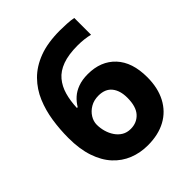

<svg xmlns="http://www.w3.org/2000/svg" viewBox="-203 -845 979 979"><g transform="rotate(-45 286.0 -356.0)"><path d="M35 -303Q35 -365 44.1 -425Q53.2 -485 75.6 -538.5Q98 -592 138.7 -633.5Q179.5 -675 241.6 -698.5Q303.8 -722 393 -722Q414 -722 442 -720.5Q470 -719 489 -715V-594Q470 -599 447.5 -601.5Q425 -604 402.8 -604Q336 -604 292.5 -588Q249 -572 224 -542Q199 -512 187.5 -471.5Q176 -431 174 -381H179.7Q194 -405 214.5 -423.5Q235 -442 265.1 -453Q295.2 -464 335 -464Q429 -464 484 -405.2Q539 -346.3 539 -238.1Q539 -161 509.5 -105Q480 -49 425.6 -19.5Q371.2 10 295.8 10Q240.8 10 193.4 -9Q146 -28 110.5 -66.5Q75 -105 55 -164.2Q35 -223.4 35 -303ZM292.9 -111Q337 -111 365 -141.5Q393 -172 393 -236.2Q393 -287.6 368.8 -317.8Q344.5 -348 296 -348Q263 -348 238 -333.3Q212.9 -318.5 199 -295.8Q185 -273.1 185 -249Q185 -224 192 -199.5Q199 -175 212.7 -154.9Q226.3 -134.8 246.3 -122.9Q266.2 -111 292.9 -111Z"/></g></svg>

Font: Noto Sans Canadian Aboriginal
Style: Regular
Weight: 400
Designer: Monotype Design Team, Typotheque's Kevin King
Foundry: Monotype Imaging Inc.
Version: Version 2.002